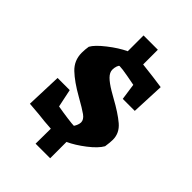

<svg xmlns="http://www.w3.org/2000/svg" viewBox="-232 -781 1006 1006"><g transform="rotate(45 270.5 -278.5)"><path d="M343 -336Q416 -296 456 -262Q496 -228 496 -179Q496 -159 491 -126Q473 -94 424.5 -56.5Q376 -19 332 1V122H224L225 10Q174 7 127 1L55 -5L62 -203H152L173 -103Q212 -96 250 -91Q288 -86 299 -86Q301 -86 307.5 -100Q314 -114 314 -125Q314 -146 290.5 -163Q267 -180 210 -212Q139 -252 98.5 -290.5Q58 -329 58 -386Q58 -410 62 -434Q77 -462 127.5 -501.5Q178 -541 223 -562V-679H329V-570Q419 -560 478 -551L470 -367H381L368 -458Q359 -460 312.5 -468.5Q266 -477 248 -477Q243 -477 238.5 -464Q234 -451 234 -437Q234 -416 253.5 -396.5Q273 -377 310 -355Q332 -343 343 -336Z"/></g></svg>

Font: Grenze Black
Style: Regular
Weight: 900
Designer: Renata Polastri
Foundry: Omnibus-Type
Version: Version 1.002; ttfautohint (v1.8)